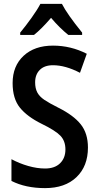

<svg xmlns="http://www.w3.org/2000/svg" viewBox="-20 -959 509 989"><path d="M212 10Q112 10 39 -27V-139Q80 -117 125.5 -104Q171 -91 212 -91Q262 -91 289.5 -118Q317 -145 317 -189Q317 -233 291 -260Q265 -287 195 -321Q120 -358 82.5 -404.5Q45 -451 45 -531Q45 -619 101.5 -671.5Q158 -724 253 -724Q345 -724 427 -682L392 -584Q317 -623 253 -623Q209 -623 185 -599Q161 -575 161 -535Q161 -504 172 -483Q183 -462 208 -445Q233 -428 281 -404Q359 -365 396 -318.5Q433 -272 433 -199Q433 -103 374 -46.5Q315 10 212 10ZM403 -791V-779H332Q287 -815 243 -867Q192 -808 155 -779H84V-791Q113 -826 143 -868Q173 -910 188 -939H299Q326 -886 403 -791Z"/></svg>

Font: Noto Sans Display Medium Narrow
Style: Regular
Weight: 500
Width: 4
Designer: Monotype Design team
Foundry: Monotype Imaging Inc.
Version: Version 1.000